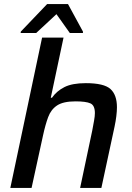

<svg xmlns="http://www.w3.org/2000/svg" viewBox="-20 -929 653 949"><path d="M31 0 188 -743H294L231 -446H237Q260 -479 298.5 -498.5Q337 -518 404 -518Q494 -518 526 -489Q558 -460 558 -399Q558 -380 555 -355Q552 -330 546 -302L481 0H376L436 -284Q441 -311 445 -333Q449 -355 449 -370Q449 -408 427 -418Q405 -428 353 -428Q293 -428 262.5 -408Q232 -388 218 -350Q204 -312 193 -261L136 0ZM82 -766 83 -773 213 -909H316L390 -773V-766H325L259 -859L159 -766Z"/></svg>

Font: Saira Medium
Style: Italic
Weight: 500
Italic angle: -12°
Designer: Hector Gatti with collaboration of the Omnibus-Type team
Foundry: Omnibus-Type
Version: Version 1.100; ttfautohint (v1.8.3)